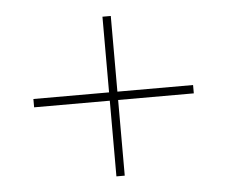

<svg xmlns="http://www.w3.org/2000/svg" viewBox="-41 -629 651 551"><g transform="rotate(-5 285.0 -353.0)"><path d="M297 -365V-583H273V-365H55V-341H273V-123H297V-341H515V-365Z"/></g></svg>

Font: Noto Sans Georgian Thin
Style: Regular
Weight: 100
Designer: Monotype Design Team, Akaki Razmadze
Foundry: Google LLC
Version: Version 2.005